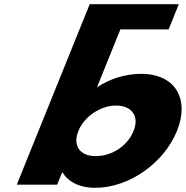

<svg xmlns="http://www.w3.org/2000/svg" viewBox="-20 -880 886 915"><path d="M823.4 -256C762.8 -106 598.4 15 433.4 15C356.4 15 303 -16 278.1 -58H275.9L252.5 0H60L359 -740L407.5 -860H602.2H832.1L783.6 -740H553.7L442.2 -464C504.9 -505 576.9 -528 652.8 -528C817.8 -528 884 -406 823.4 -256ZM616.6 -256C645.3 -327 607.2 -377 533.5 -377C460.9 -377 382.4 -327 353.7 -256C325.4 -186 360.2 -136 436.1 -136C515.3 -136 588.3 -186 616.6 -256Z"/></svg>

Font: Hussar
Style: BdWideOblFour
Weight: 700
Foundry: Cannot Into Space Fonts
Version: Version 2.00